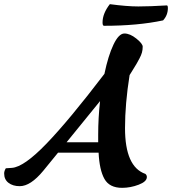

<svg xmlns="http://www.w3.org/2000/svg" viewBox="-160 -881 827 923"><path d="M624 -783Q502 -757 340 -757Q333 -757 333 -773Q333 -816 368 -861Q450 -850 505 -850Q560 -850 642 -855Q647 -855 647 -842Q647 -808 624 -783ZM312 -197V-233Q312 -314 321 -395L160 -197ZM314 -147H119L48 -60Q-13 14 -65 14Q-98 14 -119 -2Q-140 -18 -140 -47Q-140 -59 -132 -72L-103 -74Q-45 -78 63.5 -190.5Q172 -303 342 -526Q360 -613 385.5 -666.5Q411 -720 438 -720Q465 -720 495.5 -695.5Q526 -671 526 -656.5Q526 -642 522.5 -629Q519 -616 510.5 -600Q502 -584 496.5 -574.5Q491 -565 478.5 -545Q466 -525 463 -520Q441 -382 441 -265Q441 -79 539 -45Q546 -39 546 -30Q546 -8 506.5 7Q467 22 427 22Q366 22 342 -21Q318 -64 314 -147Z"/></svg>

Font: Clara
Style: Regular
Weight: 400
Designer: Proyecto DEMO
Foundry: Proyecto DEMO
Version: Version 1.002